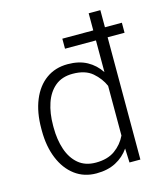

<svg xmlns="http://www.w3.org/2000/svg" viewBox="-113 -836 799 931"><g transform="rotate(-15 286.5 -370.0)"><path d="M53.2 -258.8V-269Q53.2 -351.1 78.1 -411.6Q103 -472.2 148.7 -505.1Q194.3 -538.1 257.3 -538.1Q313.5 -538.1 353.8 -516.1Q394 -494.1 419.9 -454.6V-613.8H264.6V-664.1H419.9V-750H478.5V-664.1H563.5V-613.8H478.5V0H423.8L420.9 -70.8Q395 -33.2 354 -11.7Q313 9.8 256.3 9.8Q194.3 9.8 148.7 -24.4Q103 -58.6 78.1 -119.4Q53.2 -180.2 53.2 -258.8ZM112.3 -269V-258.8Q112.3 -197.8 128.9 -148.4Q145.5 -99.1 179.7 -70.3Q213.9 -41.5 267.1 -41.5Q326.2 -41.5 363.3 -68.4Q400.4 -95.2 419.9 -136.2V-385.7Q402.8 -425.3 367.2 -456.1Q331.5 -486.8 268.1 -486.8Q214.4 -486.8 179.9 -458Q145.5 -429.2 128.9 -379.9Q112.3 -330.6 112.3 -269Z"/></g></svg>

Font: Vazirmatn UI FD ExtraLight
Style: Regular
Weight: 200
Designer: Saber Rastikerdar
Foundry: Saber Rastikerdar
Version: Version 33.003